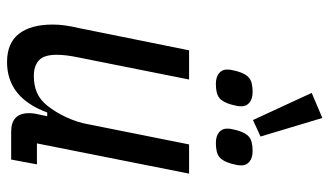

<svg xmlns="http://www.w3.org/2000/svg" viewBox="-220 -726 958 559"><g transform="rotate(90 259.5 -447.0)"><path d="M212 -518 148 -197Q140 -160 140 -132Q140 -96 156 -81Q172 -66 202 -66Q229 -66 250 -75Q271 -84 288 -105Q308 -130 322.5 -162Q337 -194 342 -223L401 -518H486L398 -75H459L445 0H364Q310 0 310 -52Q310 -60 311 -67Q312 -74 314 -82L319 -105H308Q265 12 161 12Q106 12 79 -22.5Q52 -57 52 -121Q52 -138 54.5 -156.5Q57 -175 62 -196L127 -518ZM251 -875 324 -906 378 -726 330 -704ZM225 -596Q205 -596 194 -605Q183 -614 183 -628Q183 -635 184 -641Q185 -647 188 -658Q195 -683 207.5 -693Q220 -703 248 -703Q268 -703 279 -694Q290 -685 290 -671Q290 -664 289 -658Q288 -652 285 -641Q278 -616 265.5 -606Q253 -596 225 -596ZM397 -596Q377 -596 366 -605Q355 -614 355 -628Q355 -635 356 -641Q357 -647 360 -658Q367 -683 379.5 -693Q392 -703 420 -703Q440 -703 451 -694Q462 -685 462 -671Q462 -664 461 -658Q460 -652 457 -641Q450 -616 437.5 -606Q425 -596 397 -596Z"/></g></svg>

Font: IBM Plex Sans Cond Text
Style: Italic
Weight: 450
Width: 3
Italic angle: -11°
Designer: Mike Abbink, Paul van der Laan, Pieter van Rosmalen
Foundry: Bold Monday
Version: Version 1.3